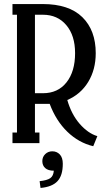

<svg xmlns="http://www.w3.org/2000/svg" viewBox="-20 -700 513 939"><path d="M309.1 -210.9Q329.1 -141.1 369.6 -94.5Q410.2 -47.9 456.1 -34.2L436 15.1Q364.7 -2 309.3 -55.7Q253.9 -109.4 223.1 -191.9H209H150.9V-51.8H172.9V0H41V-51.8H63V-627.9H41V-680.2H189Q317.4 -680.2 382.8 -616Q448.2 -551.8 448.2 -439.9Q448.2 -359.9 411.4 -299.3Q374.5 -238.8 309.1 -210.9ZM150.9 -244.1H189.9Q263.2 -244.1 305.2 -297.1Q347.2 -350.1 347.2 -439.9Q347.2 -526.4 304.2 -577.1Q261.2 -627.9 189.9 -627.9H150.9ZM235.8 40Q257.8 40 272.5 55.4Q287.1 70.8 287.1 101.1Q287.1 158.2 261.2 186Q235.4 213.9 178.2 219.2L173.8 186Q210.4 182.1 225.8 171.4Q241.2 160.6 243.2 134.8Q215.3 134.8 201.2 122.1Q187 109.4 187 87.9Q187 67.4 201.2 53.7Q215.3 40 235.8 40Z"/></svg>

Font: Margherita Semibold
Style: Regular
Weight: 600
Designer: James Puckett
Foundry: Dunwich Type Founders
Version: Version 1.008;hotconv 1.0.109;makeotfexe 2.5.65596